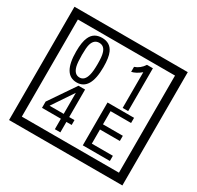

<svg xmlns="http://www.w3.org/2000/svg" viewBox="-212 -1206 1580 1541"><g transform="rotate(30 577.5 -435.0)"><path d="M1103 90H53V-960H1103ZM1028 15V-885H128V15ZM497 -656Q497 -442 371 -442Q244 -442 244 -656Q244 -744 265 -789Q294 -855 371 -855Q448 -855 477 -789Q497 -745 497 -656ZM444 -656Q444 -723 435 -752Q420 -809 371 -809Q322 -809 306 -752Q298 -723 298 -656Q298 -587 306 -553Q322 -488 371 -488Q419 -488 435 -554Q444 -587 444 -656ZM845 -450H794V-781Q748 -743 708 -735V-781Q759 -798 790 -847H845ZM508 -127H459V-30H408V-127H233V-185L398 -427H459V-172H508ZM408 -172V-367L277 -172ZM918 -30H667V-427H913V-379H723V-257H907V-209H723V-78H918Z"/></g></svg>

Font: Unicode BMP Fallback SIL
Style: Regular
Weight: 400
Foundry: NRSI, SIL International
Version: Version 5.1 Based on Unicode 5.1